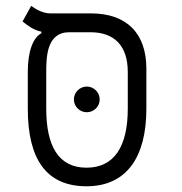

<svg xmlns="http://www.w3.org/2000/svg" viewBox="-20 -632 626 661"><path d="M277.8 9.3C416 9.3 483.9 -91.3 483.9 -257.3V-395.5C483.9 -517.6 416 -585.9 293 -585.9H153.3C126.5 -585.9 102.1 -601.1 87.4 -611.8L57.6 -558.1C74.7 -544.9 93.8 -528.8 122.6 -522.9V-517.6C94.2 -502.9 75.7 -456.5 75.7 -384.3V-257.3C75.7 -84 139.6 9.3 277.8 9.3ZM277.8 -54.7C181.2 -54.7 139.2 -129.4 139.2 -257.8V-382.8C139.2 -436 140.6 -521 218.3 -521H291.5C372.1 -521 419.9 -476.1 419.9 -384.3V-257.8C419.9 -129.4 374.5 -54.7 277.8 -54.7ZM278.8 -245.6C303.2 -245.6 323.2 -265.1 323.2 -289.6C323.2 -314 303.2 -334 278.8 -334C254.4 -334 234.4 -314 234.4 -289.6C234.4 -265.1 254.4 -245.6 278.8 -245.6Z"/></svg>

Font: Cascadia Code Light
Style: Regular
Weight: 300
Monospace: yes
Designer: Aaron Bell
Foundry: Saja Typeworks
Version: Version 2404.023